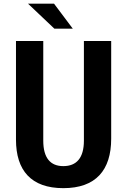

<svg xmlns="http://www.w3.org/2000/svg" viewBox="-20 -1006 687 1038"><path d="M273.9 -851.1H373.5L272 -986.3H131.3ZM322.3 11.2C498 11.2 581.1 -85.9 581.1 -256.3V-784.2H433.6V-245.6C433.6 -151.4 393.1 -107.9 322.3 -107.9C252.9 -107.9 213.9 -151.4 213.9 -245.6V-784.2H66.4V-251C66.4 -84.5 148.4 11.2 322.3 11.2Z"/></svg>

Font: Decalotype SemiBold
Style: Regular
Weight: 600
Designer: Alfredo Marco Pradil
Foundry: Alfredo Marco Pradil
Version: Version 1.0